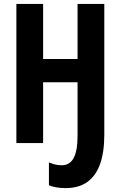

<svg xmlns="http://www.w3.org/2000/svg" viewBox="-20 -734 619 985"><path d="M515.1 -713.9V-43Q515.1 46.4 493.4 107.4Q471.7 168.5 427.7 199.7Q383.8 231 316.9 231Q293.9 231 272.2 227.8Q250.5 224.6 231 216.8V99.1Q245.1 105.5 261.2 109.6Q277.3 113.8 296.9 113.8Q337.4 113.8 357.7 77.1Q377.9 40.5 377.9 -39.1V-312H201.2V0H64V-713.9H201.2V-431.2H377.9V-713.9Z"/></svg>

Font: Open Sans Condensed
Style: Regular
Weight: 400
Width: 3
Designer: Monotype Design Team
Foundry: Monotype Imaging Inc.
Version: Version 3.000